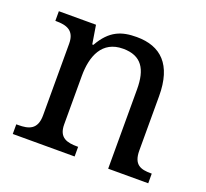

<svg xmlns="http://www.w3.org/2000/svg" viewBox="-100 -665 844 785"><g transform="rotate(20 322.5 -273.0)"><path d="M293.9 -42C249.5 -42 211.9 -49.8 211.9 -108.9V-319.8C211.9 -405.8 241.7 -481.9 333 -481.9C413.6 -481.9 442.9 -432.6 442.9 -345.2V0H617.2V-42H613.8C568.8 -42 537.1 -51.3 537.1 -113.8V-350.1C537.1 -486.8 474.1 -545.9 369.1 -545.9C304.7 -545.9 254.9 -529.8 212.9 -455.1H208L194.8 -536.1H33.2V-494.1H36.1C80.6 -494.1 118.2 -484.4 118.2 -425.8V-113.8C118.2 -51.3 81.1 -42 36.1 -42H27.8V0H296.9V-42Z"/></g></svg>

Font: Gandom
Style: Regular
Weight: 400
Foundry: DejaVu fonts team - Redesigned by Saber Rastikerdar - Based on Samim Font
Version: Version 0.8